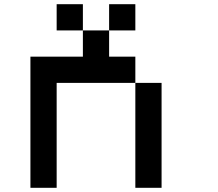

<svg xmlns="http://www.w3.org/2000/svg" viewBox="-20 -895 1040 915"><path d="M500 -875H625V-750H500ZM250 -875H375V-750H250ZM625 -500H750V0H625ZM125 -625H375V-750H500V-625H625V-500H250V0H125Z"/></svg>

Font: Pixel Operator Mono 8
Style: Regular
Weight: 400
Monospace: yes
Designer: Jayvee Enaguas (HarvettFox96)
Foundry: The Grandoplex Project
Version: Version 1.5.0 (October 25, 2015)